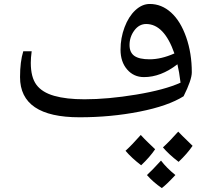

<svg xmlns="http://www.w3.org/2000/svg" viewBox="-20 -576 1042 959"><path d="M377 9.8Q80.1 9.8 80.1 -190.9Q80.1 -268.1 96.2 -319.8H138.2Q133.8 -287.1 133.8 -262.2Q133.8 -190.4 161.9 -152.6Q189.9 -114.7 250.5 -97.4Q311 -80.1 401.9 -80.1Q518.6 -80.1 660.4 -103.5Q802.2 -127 881.8 -163.1Q875 -218.8 866.2 -254.9Q783.7 -190.9 699.2 -190.9Q647.9 -190.9 615 -229Q582 -267.1 582 -328.1Q582 -386.2 602.1 -439.7Q622.1 -493.2 655.8 -524.7Q689.5 -556.2 728 -556.2Q787.1 -556.2 834.5 -513.4Q881.8 -470.7 909.9 -390.4Q938 -310.1 938 -214.8Q938 -177.2 897 -95.2Q819.3 -46.4 676.3 -18.3Q533.2 9.8 377 9.8ZM727.1 -279.8Q785.2 -279.8 851.1 -309.1Q799.8 -456.1 710 -456.1Q674.8 -456.1 650.9 -423.8Q627 -391.6 627 -351.1Q627 -314 651.1 -296.9Q675.3 -279.8 727.1 -279.8ZM754.9 169.4Q728 209 685.1 249.5Q637.7 213.4 606.9 177.2Q638.7 148.4 683.1 98.1Q702.6 119.6 720.2 136.2Q737.8 152.8 754.9 169.4ZM941.9 152.3Q915 191.9 872.1 232.4Q822.8 194.8 793.9 160.2Q827.6 129.4 870.1 81.5Q880.4 92.8 941.9 152.3ZM856 298.3Q809.1 348.6 788.1 363.3Q745.1 334 713.9 298.3Q737.8 276.9 784.2 226.1Q811.5 262.2 856 298.3Z"/></svg>

Font: Droid Arabic Naskh Colored
Style: Regular
Weight: 400
Designer: Pascal Zoghbi
Foundry: Ascender Corporation
Version: Version 1.00